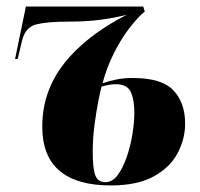

<svg xmlns="http://www.w3.org/2000/svg" viewBox="-20 -556 610 586"><path d="M318 10Q215 10 162 -34.5Q109 -79 109 -170Q109 -277 175.5 -362Q242 -447 367 -511Q333 -502 289 -496Q245 -490 190 -490Q124 -490 90.5 -481.5Q57 -473 47 -431L34 -376H26L59 -536H417L422 -521Q401 -504 375.5 -471Q350 -438 328 -394.5Q306 -351 293 -302Q313 -309 336 -313.5Q359 -318 385 -318Q474 -318 509.5 -280Q545 -242 545 -179Q545 -132 522 -88.5Q499 -45 449 -17.5Q399 10 318 10ZM302 0Q323 0 339 -21.5Q355 -43 366.5 -76Q378 -109 384 -145.5Q390 -182 390 -212Q390 -252 379 -275.5Q368 -299 333 -299Q322 -299 309.5 -296.5Q297 -294 290 -292Q287 -282 280.5 -249.5Q274 -217 268.5 -175Q263 -133 263 -92Q263 -41 271 -20.5Q279 0 302 0Z"/></svg>

Font: Noto Serif Display ExtraCondensed Black
Style: Italic
Weight: 900
Width: 2
Italic angle: -12°
Designer: Monotype Design Team
Foundry: Monotype Imaging Inc.
Version: Version 2.009